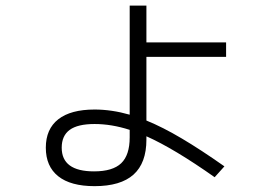

<svg xmlns="http://www.w3.org/2000/svg" viewBox="-20 -631 978 673"><path d="M140.6 -113.3Q140.6 -178.7 184.3 -212.9Q228 -247.1 311.5 -247.1Q371.1 -247.1 434.6 -229V-611.3H493.2V-482.4H772.5V-431.6H493.2V-208.5Q550.8 -185.1 617.4 -145.5Q684.1 -106 766.6 -47.9L732.4 -9.8Q589.8 -110.4 493.2 -153.3V-141.6Q493.2 -59.6 448 -19Q402.8 21.5 311.5 21.5Q227.5 21.5 184.1 -13.2Q140.6 -47.9 140.6 -113.3ZM309.6 -30.3Q375 -30.3 404.8 -58.8Q434.6 -87.4 434.6 -149.4V-175.8Q371.1 -196.3 311.5 -196.3Q252.4 -196.3 224.4 -175.8Q196.3 -155.3 196.3 -113.3Q196.3 -30.3 309.6 -30.3Z"/></svg>

Font: Pretendard Light
Style: Regular
Weight: 300
Designer: Base glyphs from Inter by Rasmus Andersson; Hangeul glyphs from Noto Sans CJK(Source Han Sans) by Jang Soo-young and Kan
Foundry: Kil Hyung-jin
Version: Version 1.309